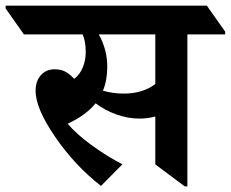

<svg xmlns="http://www.w3.org/2000/svg" viewBox="-89 -642 812 675"><path d="M702.6 -521H569.8V13.2H560.5L457 -64V-232.4Q430.7 -225.1 401.4 -225.1Q360.4 -225.1 319.8 -239.7Q279.3 -254.4 247.1 -278.8Q213.9 -237.3 148.9 -207Q179.7 -170.4 234.1 -130.9Q288.6 -91.3 341.3 -64.5L266.1 11.7Q173.8 -60.1 105 -160.6Q36.1 -261.2 36.1 -322.3Q36.1 -356.9 54.7 -377.7Q73.2 -398.4 103 -398.4Q124 -398.4 139.6 -390.6Q155.3 -382.8 171.9 -364.7Q191.9 -379.9 202.1 -405.3Q212.4 -430.7 212.4 -458.5Q212.4 -495.6 201.7 -521H-4.9L-69.3 -612.3V-622.1H638.2L702.6 -530.8ZM457 -521H258.3Q288.1 -467.8 288.1 -407.7Q288.1 -359.4 272.9 -323.2Q307.6 -313 345.7 -313Q413.1 -313 457 -346.7Z"/></svg>

Font: Noto Serif Devanagari
Style: Bold
Weight: 700
Designer: Monotype Design Team
Foundry: Monotype Imaging Inc.
Version: Version 1.01